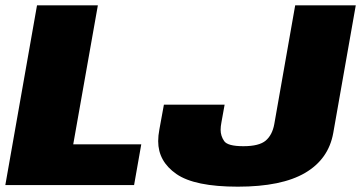

<svg xmlns="http://www.w3.org/2000/svg" viewBox="-57 -695 1356 721"><path d="M82 -675H310.5L218 -153H473.5L446.5 0H-37ZM836 6Q674 6 605.5 -41.5Q537 -89 537 -165Q537 -185.5 541.5 -209L558.5 -302H786.5L774.5 -235.5Q771.5 -220.5 771.5 -207.5Q771.5 -184.5 784.8 -165.2Q798 -146 857 -146Q916 -146 940.8 -167Q965.5 -188 973 -229L1051.5 -675H1279L1194.5 -196Q1177 -97.5 1088.8 -45.8Q1000.5 6 836 6Z"/></svg>

Font: Rudi
Style: Regular
Weight: 400
Italic angle: -10°
Designer: Tyler Finck
Foundry: Etcetera Type Company
Version: Version 1.111; ttfautohint (v1.8.4)